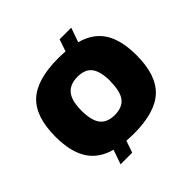

<svg xmlns="http://www.w3.org/2000/svg" viewBox="-166 -716 933 933"><g transform="rotate(-45 300.0 -249.5)"><path d="M424 -495Q505 -473 542.5 -413Q580 -353 580 -250Q580 -113 513.5 -51Q447 11 300 11Q283 11 251 9L230 70H150L176 -4Q96 -26 58.5 -86Q21 -146 21 -249Q21 -386 87.5 -447.5Q154 -509 301 -509Q319 -509 349 -507L370 -569H450ZM400 -249H401Q401 -317 378 -348Q355 -379 303 -379Q251 -379 225.5 -348Q200 -317 200 -249Q200 -181 224 -150Q248 -119 300 -119Q352 -119 376 -150Q400 -181 400 -249Z"/></g></svg>

Font: Fivo Sans Modern Heavy
Style: Regular
Weight: 900
Designer: Alexander Slobzheninov
Foundry: Alexander Slobzheninov
Version: 1.0